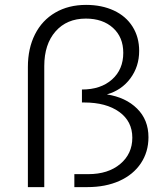

<svg xmlns="http://www.w3.org/2000/svg" viewBox="-20 -765 687 785"><path d="M332 -745Q396 -745 445.5 -722Q495 -699 522 -656Q549 -613 549 -557Q549 -493 513 -444.5Q477 -396 417 -379Q494 -367 540.5 -321Q587 -275 587 -204Q587 -144 556 -97.5Q525 -51 468.5 -25.5Q412 0 337 0H284V-53H341Q422 -53 471.5 -94.5Q521 -136 521 -202Q521 -269 467.5 -307.5Q414 -346 324 -346H315V-399Q392 -399 438 -440Q484 -481 484 -549Q484 -613 442 -651Q400 -689 331 -689Q253 -689 207 -636.5Q161 -584 161 -495V0H94V-491Q94 -567 123 -624.5Q152 -682 206 -713.5Q260 -745 332 -745Z"/></svg>

Font: TypoPRO Montserrat
Style: Regular
Weight: 300
Designer: Julieta Ulanovsky
Foundry: Julieta Ulanovsky
Version: Version 6.001